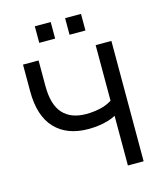

<svg xmlns="http://www.w3.org/2000/svg" viewBox="-131 -1011 939 1108"><g transform="rotate(-15 338.0 -457.5)"><path d="M494 0V-297Q475 -286 448 -278Q421 -270 390.5 -266Q360 -262 330 -262Q202 -262 131 -337Q60 -412 60 -559V-719H153V-566Q153 -454 201 -401.5Q249 -349 340 -349Q379 -349 420 -357.5Q461 -366 494 -387V-719H588V0ZM364 -816V-915H459V-816ZM183 -816V-915H278V-816Z"/></g></svg>

Font: Nunitoga
Style: Medium
Weight: 500
Designer: Vernon Adams
Foundry: Vernon Adams
Version: Version 1.0